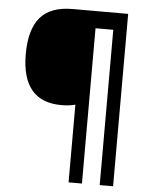

<svg xmlns="http://www.w3.org/2000/svg" viewBox="-59 -809 773 984"><g transform="rotate(5 327.5 -316.5)"><path d="M560.1 127H491.2V-671.9H399.9V127H331.1V-272.9Q300.8 -264.2 259.8 -264.2Q55.2 -264.2 55.2 -508.8Q55.2 -635.3 107.9 -697.5Q160.6 -759.8 274.9 -759.8H560.1Z"/></g></svg>

Font: Droid Sans TV
Style: Bold
Weight: 600
Version: Version 1.00